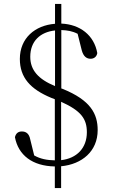

<svg xmlns="http://www.w3.org/2000/svg" viewBox="-20 -833 574 977"><path d="M259 124H291V13C397 3 477 -63 477 -171C477 -253 442 -323 298 -381L292 -383V-680C322 -679 348 -675 375 -661L396 -577C405 -544 422 -534 441 -534C458 -534 472 -544 475 -563C459 -654 387 -709 292 -713V-813H260V-712C158 -704 81 -639 81 -533C81 -438 135 -379 241 -335L259 -328V-17C219 -18 186 -24 154 -42L134 -123C128 -155 111 -164 91 -164C73 -164 61 -155 56 -135C73 -44 144 12 259 14ZM291 -315C393 -269 422 -228 422 -160C422 -79 370 -27 291 -18ZM260 -395C175 -430 134 -476 134 -544C134 -624 185 -670 260 -678Z"/></svg>

Font: Noto Serif TC ExtraLight
Style: Regular
Weight: 200
Designer: Ryoko NISHIZUKA 西塚涼子 (kana & ideographs); Frank Grießhammer (Latin, Greek & Cyrillic); Wenlong ZHANG 张文龙 (bopomofo); San
Foundry: Adobe
Version: Version 2.001;hotconv 1.1.0;makeotfexe 2.6.0